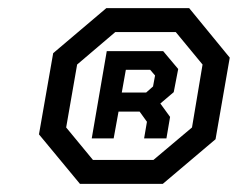

<svg xmlns="http://www.w3.org/2000/svg" viewBox="-20 -729 586 473"><path d="M76 -398 111 -598 242 -709H446L546 -587L511 -386L381 -276H177ZM358 -335 453 -415 479 -570 413 -650H264L170 -570L143 -415L209 -335ZM243 -603H382L419 -559L408 -502L375 -474L399 -441L390 -388H335L342 -429L324 -454H272L260 -388H206ZM340 -501 357 -516 362 -543 350 -557H290L280 -501Z"/></svg>

Font: Chakra Petch Medium
Style: Italic
Weight: 500
Italic angle: -10°
Designer: Katatrad Aksorn Co.,Ltd.
Foundry: Cadson Demak Co.,Ltd.
Version: Version 1.000; ttfautohint (v1.6)